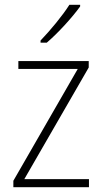

<svg xmlns="http://www.w3.org/2000/svg" viewBox="-20 -785 429 805"><path d="M316 -758V-765H271C242 -719 192 -659 150 -615V-606H176C223 -646 284 -713 316 -758ZM353 0V-34H82L352 -502V-529H57V-496H306L36 -27V0Z"/></svg>

Font: Noto Sans Lao SemiCondensed ExtraLight
Style: Regular
Weight: 200
Width: 4
Designer: Monotype Design Team
Foundry: Monotype Imaging Inc.
Version: Version 2.003